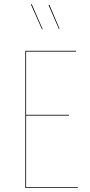

<svg xmlns="http://www.w3.org/2000/svg" viewBox="-20 -932 446 952"><path d="M137.2 -911.6 191.4 -787.6 188.5 -786.1 133.3 -909.7ZM224.6 -908.7 274.9 -790 272 -788.1 220.7 -906.7ZM356.9 -680.2 356.4 -676.3H109.4V-362.8H321.8V-358.9H109.4V-3.9H365.7V0H105.5V-680.2Z"/></svg>

Font: Fira Sans Compressed Four
Style: Regular
Weight: 100
Width: 1
Designer: Carrois Corporate & Edenspiekermann AG
Foundry: Carrois Corporate GbR & Edenspiekermann AG
Version: Version 4.203;PS 004.203;hotconv 1.0.88;makeotf.lib2.5.64775